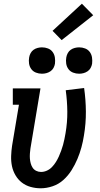

<svg xmlns="http://www.w3.org/2000/svg" viewBox="-20 -1006 540 1034"><path d="M199 8Q171 8 144.5 0.5Q118 -7 97.5 -23Q77 -39 63.5 -62Q50 -85 44.5 -111Q39 -137 40 -165.5Q41 -194 45 -221L82 -442H49V-530H198L144 -207Q142 -193 141 -179Q140 -165 141 -152Q142 -139 145.5 -126Q149 -113 156 -102.5Q163 -92 175 -86Q187 -80 201 -80Q217 -80 232.5 -87Q248 -94 260 -106.5Q272 -119 281 -133.5Q290 -148 297 -163.5Q304 -179 309.5 -194.5Q315 -210 319.5 -225.5Q324 -241 327 -257Q330 -273 333 -289Q343 -347 342.5 -404.5Q342 -462 334 -520L433 -532Q442 -469 442.5 -405Q443 -341 432 -276Q427 -244 418.5 -212.5Q410 -181 397 -150Q384 -119 365.5 -89.5Q347 -60 321.5 -37Q296 -14 263.5 -3Q231 8 199 8ZM406 -609Q389 -609 373.5 -615Q358 -621 348.5 -634Q339 -647 336.5 -663.5Q334 -680 337 -697Q339 -709 345 -720Q351 -731 361 -738Q371 -745 383 -748Q395 -751 406 -751Q423 -751 438.5 -745Q454 -739 463.5 -726Q473 -713 475.5 -696.5Q478 -680 476 -663Q474 -651 468 -640Q462 -629 451.5 -622Q441 -615 429.5 -612Q418 -609 406 -609ZM206 -609Q189 -609 173.5 -615Q158 -621 148.5 -634Q139 -647 136.5 -663.5Q134 -680 137 -697Q139 -709 145 -720Q151 -731 161 -738Q171 -745 183 -748Q195 -751 206 -751Q223 -751 238.5 -745Q254 -739 263.5 -726Q273 -713 275.5 -696.5Q278 -680 276 -663Q274 -651 268 -640Q262 -629 251.5 -622Q241 -615 229.5 -612Q218 -609 206 -609ZM312 -790 263 -840 421 -986 482 -924Z"/></svg>

Font: Iosevka Slab Semibold
Style: Italic
Weight: 600
Italic angle: -9°
Monospace: yes
Designer: Belleve Invis
Foundry: Belleve Invis
Version: Version 11.1.1; ttfautohint (v1.8.3)